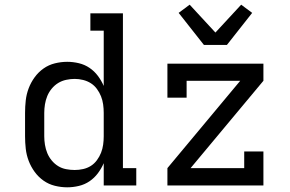

<svg xmlns="http://www.w3.org/2000/svg" viewBox="-20 -792 1240 820"><path d="M267 8Q241 8 214.5 1.5Q188 -5 166 -20.5Q144 -36 128 -58Q112 -80 102.5 -105Q93 -130 90 -156.5Q87 -183 87 -210V-310Q87 -337 90 -363.5Q93 -390 102.5 -415Q112 -440 128 -462Q144 -484 166 -499.5Q188 -515 214.5 -521.5Q241 -528 267 -528Q292 -528 317 -522Q342 -516 362.5 -502Q383 -488 398 -468Q413 -448 423 -425V-661H366V-735H505V-74H562V0H423V-95Q413 -72 398 -52Q383 -32 362.5 -18Q342 -4 317 2Q292 8 267 8ZM299 -66Q317 -66 335 -70Q353 -74 368 -83.5Q383 -93 394 -108Q405 -123 411.5 -139.5Q418 -156 420.5 -174Q423 -192 423 -210V-310Q423 -328 420.5 -346Q418 -364 411.5 -380.5Q405 -397 394 -412Q383 -427 368 -436.5Q353 -446 335 -450.5Q317 -455 299 -455Q281 -455 262.5 -451Q244 -447 228.5 -437.5Q213 -428 201 -413.5Q189 -399 182 -382Q175 -365 172 -346.5Q169 -328 169 -310V-210Q169 -192 172 -173.5Q175 -155 182 -138Q189 -121 201 -106.5Q213 -92 228.5 -82.5Q244 -73 262.5 -69.5Q281 -66 299 -66ZM695 0V-74L1006 -447H777V-375H695V-520H1105V-447L794 -74H1023V-145H1105V0ZM851 -600 743 -737 790 -772 900 -653 1010 -772 1057 -737 949 -600Z"/></svg>

Font: Iosevka Plex Etoile
Style: Regular
Weight: 400
Designer: Belleve Invis
Foundry: Belleve Invis
Version: Version 25.1.1; ttfautohint (v1.8.4)